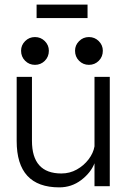

<svg xmlns="http://www.w3.org/2000/svg" viewBox="-20 -804 541 829"><path d="M454 -472V0H388V-99Q372 -58 330.5 -26.5Q289 5 236 5Q52 5 52 -195V-472H118V-196Q118 -55 245 -55Q281 -55 311.5 -72Q342 -89 362.5 -116Q383 -143 388 -172V-472ZM364 -524Q339 -524 321.5 -541.5Q304 -559 304 -585Q304 -609 321.5 -626.5Q339 -644 364 -644Q389 -644 406.5 -626.5Q424 -609 424 -585Q424 -559 406.5 -541.5Q389 -524 364 -524ZM131 -524Q106 -524 88.5 -541.5Q71 -559 71 -585Q71 -609 88.5 -626.5Q106 -644 131 -644Q156 -644 173.5 -626.5Q191 -609 191 -585Q191 -559 173.5 -541.5Q156 -524 131 -524ZM138 -726V-784H358V-726Z"/></svg>

Font: Lil Grotesk
Style: Regular
Weight: 400
Designer: Bastien Sozeau
Foundry: NBR — Bastien Sozeau
Version: Version 4.002; ttfautohint (v1.8.4.7-5d5b)